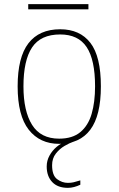

<svg xmlns="http://www.w3.org/2000/svg" viewBox="-20 -683 571 925"><path d="M265 10Q172 10 118.5 -58Q65 -126 65 -267Q65 -407 117 -474.5Q169 -542 270 -542Q365 -542 415.5 -476.5Q466 -411 466 -267Q466 -126 415 -58Q364 10 265 10ZM265 -15Q329 -15 367 -46.5Q405 -78 421.5 -134.5Q438 -191 438 -267Q438 -395 397.5 -456Q357 -517 270 -517Q176 -517 134.5 -454.5Q93 -392 93 -267Q93 -148 134.5 -81.5Q176 -15 265 -15ZM116 -638V-663H406V-638ZM307 222Q258 222 231.5 194Q205 166 205 119Q205 91 218.5 66.5Q232 42 253.5 24Q275 6 298 0H333Q315 6 291 20Q267 34 249 57Q231 80 231 113Q231 162 255 180Q279 198 307 198Q323 198 335 195Q347 192 367 186V207Q352 214 337 218Q322 222 307 222Z"/></svg>

Font: Noto Serif Thin
Style: Regular
Weight: 100
Designer: Monotype Design Team
Foundry: Monotype Imaging Inc.
Version: Version 2.015